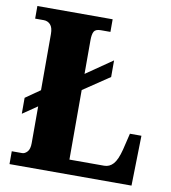

<svg xmlns="http://www.w3.org/2000/svg" viewBox="-81 -784 760 854"><g transform="rotate(10 299.5 -357.0)"><path d="M19 0V-58H66Q78 -58 89 -70Q100 -82 100 -109V-275L34 -230V-302L100 -348V-602Q100 -631 88 -644Q76 -657 58 -657H19V-714H359V-657H316Q292 -657 285 -644.5Q278 -632 278 -605V-453L397 -535V-460L278 -380V-66H435Q459 -66 476 -85Q493 -104 505 -151L523 -226H575L570 0Z"/></g></svg>

Font: Noto Serif Condensed Black
Style: Regular
Weight: 900
Width: 3
Designer: Monotype Design Team
Foundry: Monotype Imaging Inc.
Version: Version 2.015; ttfautohint (v1.8.4.7-5d5b)